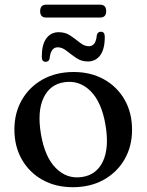

<svg xmlns="http://www.w3.org/2000/svg" viewBox="-20 -788 626 820"><path d="M294.5 -480.5Q368 -480.5 424.2 -449Q480.5 -417.5 512.2 -362Q544 -306.5 544 -234Q544 -163 512 -107.5Q480 -52 423 -20.2Q366 11.5 291 11.5Q217.5 11.5 161.2 -20Q105 -51.5 73.2 -107.2Q41.5 -163 41.5 -235Q41.5 -306 73.5 -361.5Q105.5 -417 162.5 -448.8Q219.5 -480.5 294.5 -480.5ZM330 -32Q392.5 -41 419.8 -99.2Q447 -157.5 430.5 -254.5Q414 -352 366.8 -399Q319.5 -446 255.5 -437Q193 -428 165.8 -369.8Q138.5 -311.5 155 -214.5Q171.5 -117 218.8 -69.8Q266 -22.5 330 -32ZM355 -525.5Q327 -525.5 305 -540.8Q283 -556 264.2 -571Q245.5 -586 226.5 -586Q196.5 -586 192 -538.5Q189 -524 175 -524Q158.5 -524 158.5 -546Q158.5 -598 178 -624.2Q197.5 -650.5 231 -650.5Q259.5 -650.5 281.2 -635.5Q303 -620.5 321.8 -605.5Q340.5 -590.5 359.5 -590.5Q389.5 -590.5 393.5 -638Q397 -652.5 411 -652.5Q427.5 -652.5 427.5 -630.5Q427.5 -578 408 -551.8Q388.5 -525.5 355 -525.5ZM151.5 -740Q151.5 -768 177.5 -768H407.5Q433.5 -768 433.5 -740.5Q433.5 -713 407.5 -713H177.5Q151.5 -713 151.5 -740Z"/></svg>

Font: Fraunces 9pt
Style: Regular
Weight: 400
Version: Version 1.000;[b76b70a41]